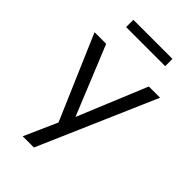

<svg xmlns="http://www.w3.org/2000/svg" viewBox="-257 -764 1028 1028"><g transform="rotate(45 257.0 -250.0)"><path d="M132 180 223 -25V10L10 -486H98L272 -60H245L421 -486H506L217 180ZM110 -625V-680H406V-625Z"/></g></svg>

Font: Nunito Sans 12pt ExtraLight 12pt
Style: Regular
Weight: 400
Version: Version 3.101;gftools[0.9.27]